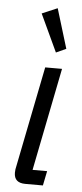

<svg xmlns="http://www.w3.org/2000/svg" viewBox="-55 -810 358 841"><g transform="rotate(5 124.0 -389.5)"><path d="M90 0Q40 0 40 -45Q40 -53 41 -60Q42 -67 44 -75L132 -516H206L116 -64H180L167 0ZM96 -750 164 -779 217 -605 173 -585Z"/></g></svg>

Font: IBM Plex Sans Condensed
Style: Italic
Weight: 400
Width: 3
Italic angle: -11°
Designer: Mike Abbink, Paul van der Laan, Pieter van Rosmalen
Foundry: Bold Monday
Version: Version 1.3